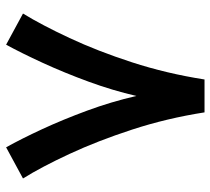

<svg xmlns="http://www.w3.org/2000/svg" viewBox="-51 -655 706 644"><g transform="rotate(-90 302.0 -333.0)"><path d="M247.1 0Q227.1 -127.4 189.2 -243.2Q151.4 -358.9 107.7 -452.9Q64 -546.9 25.4 -608.9L129.9 -665.5Q158.2 -614.7 190.7 -544.7Q223.1 -474.6 252.9 -393.8Q282.7 -313 302.2 -228.5Q320.3 -307.6 350.1 -388.9Q379.9 -470.2 413.1 -542.5Q446.3 -614.7 474.1 -665.5L578.6 -608.9Q540.5 -546.9 496.6 -452.9Q452.6 -358.9 415 -243.2Q377.4 -127.4 357.4 0Z"/></g></svg>

Font: Vazirmatn FD SemiBold
Style: Regular
Weight: 600
Designer: Saber Rastikerdar
Foundry: Saber Rastikerdar
Version: Version 33.001